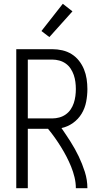

<svg xmlns="http://www.w3.org/2000/svg" viewBox="-20 -995 540 1015"><path d="M66 0V-735H257Q283 -735 309.5 -729Q336 -723 358.5 -709Q381 -695 397.5 -674Q414 -653 424 -628.5Q434 -604 438 -577.5Q442 -551 442 -524Q442 -491 435.5 -457Q429 -423 411.5 -394Q394 -365 366 -345Q338 -325 305 -318Q330 -282 353.5 -245Q377 -208 396 -168.5Q415 -129 428.5 -86.5Q442 -44 442 0H381Q381 -29 374 -58Q367 -87 356 -114Q345 -141 331.5 -167Q318 -193 302.5 -218Q287 -243 270 -267Q253 -291 234 -314H127V0ZM127 -369H257Q275 -369 293.5 -374Q312 -379 327.5 -390Q343 -401 353.5 -416.5Q364 -432 370 -450Q376 -468 378.5 -487Q381 -506 381 -524Q381 -543 378.5 -562Q376 -581 370 -598.5Q364 -616 353.5 -632Q343 -648 327.5 -659Q312 -670 293.5 -675Q275 -680 257 -680H127ZM241 -799 199 -831 312 -975 363 -935Z"/></svg>

Font: Iosevka Curly Light
Style: Regular
Weight: 300
Monospace: yes
Designer: Belleve Invis
Foundry: Belleve Invis
Version: Version 22.1.2; ttfautohint (v1.8.4)